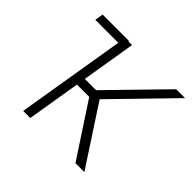

<svg xmlns="http://www.w3.org/2000/svg" viewBox="-138 -692 841 841"><g transform="rotate(45 282.5 -272.0)"><path d="M44.9 -505.4 51.3 -544.4H214.8L208.5 -505.4ZM103.5 0 192.9 -541H236.8L195.3 -290H265.1L510.3 -541H565.4L304.2 -272.9L482.4 0H427.2L264.6 -248H188.5L147.5 0Z"/></g></svg>

Font: Inter 17pt ExtraLight
Style: Italic
Weight: 250
Italic angle: -9.3988°
Version: Version 4.001;git-66647c0bb